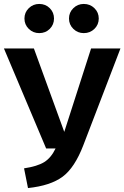

<svg xmlns="http://www.w3.org/2000/svg" viewBox="-29 -938 631 974"><path d="M582 -692 394 -202Q350 -87 288.5 -41.5Q227 4 113 16L93 -84Q160 -94 195 -115.5Q230 -137 253 -185H205L-9 -692H143L297 -269L433 -692ZM396 -918Q428 -918 450 -896.5Q472 -875 472 -844Q472 -813 450 -791.5Q428 -770 396 -770Q365 -770 343 -791.5Q321 -813 321 -844Q321 -875 343 -896.5Q365 -918 396 -918ZM170 -918Q202 -918 223.5 -896.5Q245 -875 245 -844Q245 -813 223.5 -791.5Q202 -770 170 -770Q139 -770 117 -791.5Q95 -813 95 -844Q95 -875 117 -896.5Q139 -918 170 -918Z"/></svg>

Font: FiraSans
Style: Regular
Weight: 600
Designer: Carrois Corporate & Edenspiekermann AG
Foundry: Carrois Corporate GbR & Edenspiekermann AG
Version: Version 3.106;PS 003.106;hotconv 1.0.70;makeotf.lib2.5.58329